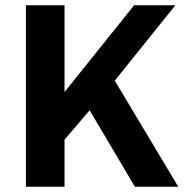

<svg xmlns="http://www.w3.org/2000/svg" viewBox="-20 -706 700 726"><path d="M78 0V-686H224V-358L487 -686H643L414 -401L654 0H490L319 -289L224 -178V0Z"/></svg>

Font: Chivo Medium SemiBold
Style: Regular
Weight: 600
Version: Version 2.002